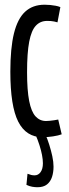

<svg xmlns="http://www.w3.org/2000/svg" viewBox="-20 -566 290 806"><path d="M23.4 -265Q23.4 -364.1 38.6 -425.9Q53.9 -487.7 85.7 -517Q117.5 -546.2 167.2 -546.2Q178.8 -546.2 190.7 -545.1Q202.7 -544 213.9 -541.8Q225.1 -539.7 233.4 -536.1L221.3 -472.2Q214.3 -474.2 207.5 -475.7Q200.7 -477.2 193.6 -477.7Q186.4 -478.2 177.8 -478.2Q148.9 -478.2 130.3 -458Q111.6 -437.9 102.6 -391Q93.6 -344 93.6 -262.7Q93.6 -187.2 102.5 -142Q111.4 -96.8 129.3 -77.4Q147.3 -58 173.2 -58Q180.8 -58 189.8 -59Q198.8 -60 208 -61.3Q217.2 -62.6 224.4 -64.2L239 -2.2Q225.9 2.9 202.6 6.5Q179.4 10 158.9 10Q89.7 10 56.5 -55.3Q23.4 -120.6 23.4 -265ZM95.5 163.4Q104 166.8 111.1 168.5Q118.2 170.1 125.2 170.1Q140.6 170.1 150.3 156.7Q160.1 143.2 160.1 119.3Q160.1 104.1 156.4 84.7Q152.7 65.3 145.6 43.1Q138.6 20.9 128.4 -1.9H170.5Q179.2 17.4 186.8 41.6Q194.4 65.7 199.6 89.8Q204.7 113.8 204.7 133.6Q204.7 156.9 198.4 176.7Q192 196.5 177.2 208.3Q162.3 220 137.3 220Q127.2 220 115.3 218Q103.5 216 91 210Z"/></svg>

Font: Georama ExtraCondensed Thin
Style: Regular
Weight: 100
Width: 2
Designer: Jean-Baptiste Levee
Foundry: Production Type
Version: Version 1.001